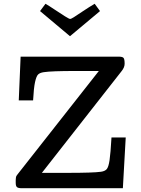

<svg xmlns="http://www.w3.org/2000/svg" viewBox="-20 -994 743 1014"><path d="M63 -28.8V-42Q63 -45.9 63.5 -49.6Q64 -53.2 64 -55.2Q64 -57.1 64.9 -60.1Q65.9 -63 66.4 -64Q66.9 -64.9 68.8 -67.9Q70.8 -70.8 71.3 -71.3Q71.8 -71.8 74.5 -75.4Q77.1 -79.1 78.1 -80.1L502 -619.1H378.9Q251 -619.1 210.9 -612.8Q190.9 -609.9 181.4 -600.8Q171.9 -591.8 165 -560.3Q158.2 -528.8 154.8 -463.9H79.1L88.9 -694.8H606.9Q627 -694.8 632.6 -688Q638.2 -681.2 638.2 -657.2Q638.2 -638.2 622.1 -618.2L201.2 -81.1H337.9Q471.7 -81.1 513.2 -86.9Q534.2 -89.8 543.7 -100.8Q553.2 -111.8 558.6 -147.9Q564 -184.1 568.8 -268.1H644L628.9 0H94.2Q77.1 0 70.1 -5.4Q63 -10.7 63 -28.8ZM191.9 -935.1V-936L220.2 -974.1Q237.3 -964.4 269 -943.1Q300.8 -921.9 323 -908Q345.2 -894 350.1 -894Q356 -894 372.1 -904.5Q388.2 -915 419.7 -936Q451.2 -957 480 -974.1L507.8 -936V-935.1L350.1 -803.2H349.1Z"/></svg>

Font: CMU Concrete
Style: Bold
Weight: 700
Version: Version 0.7.0